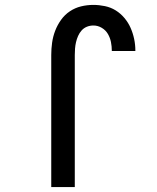

<svg xmlns="http://www.w3.org/2000/svg" viewBox="-20 -763 640 783"><path d="M189 0V-539Q189 -564 192.5 -589Q196 -614 205 -637.5Q214 -661 229 -682Q244 -703 265 -717Q286 -731 310.5 -737Q335 -743 361 -743Q384 -743 408 -738Q432 -733 452 -720.5Q472 -708 487.5 -689.5Q503 -671 512.5 -649.5Q522 -628 527 -604.5Q532 -581 532 -557Q532 -556 532 -555.5Q532 -555 532 -555H436Q436 -555 436 -555Q436 -555 436 -556Q436 -574 432.5 -591.5Q429 -609 420 -624.5Q411 -640 395 -649.5Q379 -659 361 -659Q347 -659 334.5 -654Q322 -649 313 -639Q304 -629 298.5 -616.5Q293 -604 290 -591Q287 -578 286 -565Q285 -552 285 -539V0Z"/></svg>

Font: Iosevka Custom Medium Extended
Style: Regular
Weight: 500
Width: 7
Monospace: yes
Designer: Belleve Invis
Foundry: Belleve Invis
Version: Version 11.2.4; ttfautohint (v1.8.4)